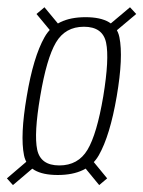

<svg xmlns="http://www.w3.org/2000/svg" viewBox="-42 -590 405 542"><path d="M121 -96Q205 -96 236.8 -151.5Q268.5 -207 287.5 -318Q306.5 -429 295 -485.2Q283.5 -541.5 199.5 -541.5Q115.5 -541.5 83.8 -485.2Q52 -429 33.5 -318Q14.5 -207 25.8 -151.5Q37 -96 121 -96ZM-5.5 -67.5 64 -126.5 46.5 -145.5 -22.5 -86.5ZM238 -67.5 260.5 -86.5 212 -145.5 189.5 -126.5ZM125.5 -123Q72.5 -123 63 -167.5Q53.5 -212 71.5 -318Q89.5 -425 115.8 -469.8Q142 -514.5 195 -514.5Q248 -514.5 257.5 -469.5Q267 -424.5 249.5 -318Q231.5 -211.5 205 -167.2Q178.5 -123 125.5 -123ZM109.5 -492 132 -511 83.5 -569.5 61 -550.5ZM273 -492 342.5 -550.5 325 -569.5 255.5 -511Z"/></svg>

Font: Anybody Condensed ExtraLight
Style: Italic
Weight: 250
Width: 3
Italic angle: -10°
Version: Version 1.113;gftools[0.9.25]